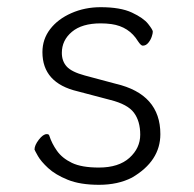

<svg xmlns="http://www.w3.org/2000/svg" viewBox="-20 -501 540 534"><path d="M347 -7Q308 13 255.5 13Q203 13 168.5 -1Q134 -15 114 -33.5Q94 -52 85.5 -67Q77 -82 76 -85Q76 -97 88 -112.5Q100 -128 110 -128Q116 -128 117 -124Q124 -102 138.5 -81.5Q153 -61 180 -48Q207 -35 255 -35Q310 -35 340 -62Q370 -89 370 -126.5Q370 -164 352.5 -187.5Q335 -211 287 -223L196 -247Q98 -270 98 -356Q98 -392 119.5 -420Q141 -448 178.5 -464.5Q216 -481 260 -481Q315 -481 347 -466Q379 -451 392 -434.5Q405 -418 405 -413Q405 -408 402 -399Q399 -390 392.5 -382Q386 -374 377 -374Q372 -374 364 -386Q339 -427 290 -434Q275 -436 260 -436Q208 -436 180 -412.5Q152 -389 152 -354Q152 -331 165.5 -316Q179 -301 216 -291L302 -268Q426 -239 426 -128Q426 -53 347 -7Z"/></svg>

Font: Moon Stars Kai HW Light
Style: Regular
Weight: 300
Designer: GuiWonder
Version: Version 1.101